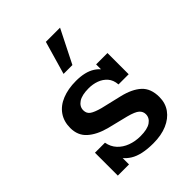

<svg xmlns="http://www.w3.org/2000/svg" viewBox="-185 -710 813 813"><g transform="rotate(-45 222.0 -303.0)"><path d="M252 10Q182 10 144.5 -13.5Q107 -37 93 -79L116 -86V0H49V-137H109Q114 -109 132 -89.5Q150 -70 177 -60Q204 -50 235 -50Q277 -50 297 -64Q317 -78 317 -100Q317 -116 304.5 -127.5Q292 -139 254 -149L161 -172Q109 -186 79 -213Q49 -240 49 -285Q49 -324 68.5 -352Q88 -380 124 -394.5Q160 -409 207 -409Q262 -409 294.5 -388Q327 -367 339 -329L317 -328V-398H385V-271H324Q322 -299 307 -316Q292 -333 270 -341Q248 -349 223 -349Q182 -349 161.5 -335Q141 -321 141 -299Q141 -280 155 -270Q169 -260 202 -251L295 -229Q350 -216 379.5 -189Q409 -162 409 -111Q409 -74 389.5 -47Q370 -20 335 -5Q300 10 252 10ZM191 -467 234 -616H319L244 -467Z"/></g></svg>

Font: Rokkitt Medium
Style: Regular
Weight: 500
Version: Version 3.103